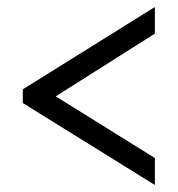

<svg xmlns="http://www.w3.org/2000/svg" viewBox="-20 -632 507 548"><path d="M422 -104V-181L139 -357L422 -536V-612L45 -377V-338Z"/></svg>

Font: Noto Serif Condensed
Style: Bold
Weight: 700
Width: 3
Designer: Monotype Design Team
Foundry: Monotype Imaging Inc.
Version: Version 2.015